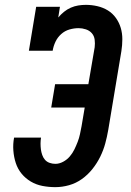

<svg xmlns="http://www.w3.org/2000/svg" viewBox="-20 -763 540 791"><path d="M208 8Q181 8 155 3Q129 -2 107 -15Q85 -28 69 -47.5Q53 -67 45 -91.5Q37 -116 35 -143Q33 -170 38 -196H149Q147 -184 147 -171.5Q147 -159 148.5 -147.5Q150 -136 154 -124.5Q158 -113 165.5 -104.5Q173 -96 184.5 -92Q196 -88 208 -88Q224 -88 240 -96.5Q256 -105 267.5 -118.5Q279 -132 286.5 -147.5Q294 -163 300 -178.5Q306 -194 309.5 -210.5Q313 -227 316 -243L329 -320H191L207 -416H344L370 -568Q372 -584 370 -599.5Q368 -615 358.5 -626Q349 -637 334 -642Q319 -647 304 -647Q285 -647 266 -641.5Q247 -636 232 -622.5Q217 -609 208.5 -591Q200 -573 197 -554H99L129 -735H227L220 -691Q231 -704 244 -714.5Q257 -725 272 -731.5Q287 -738 302.5 -740.5Q318 -743 334 -743Q358 -743 381.5 -737.5Q405 -732 424.5 -720Q444 -708 457.5 -689Q471 -670 477.5 -648Q484 -626 484 -601.5Q484 -577 480 -552L426 -228Q421 -199 413.5 -171.5Q406 -144 393 -117.5Q380 -91 361 -67Q342 -43 317.5 -25.5Q293 -8 264.5 0Q236 8 208 8Z"/></svg>

Font: Iosevka Slab Oblique
Style: Bold
Weight: 700
Italic angle: -9°
Monospace: yes
Designer: Belleve Invis
Foundry: Belleve Invis
Version: Version 11.1.1; ttfautohint (v1.8.3)